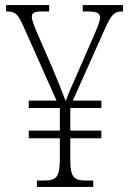

<svg xmlns="http://www.w3.org/2000/svg" viewBox="-20 -734 507 754"><path d="M125 0H346V-25H320C270 -25 256 -37 256 -108V-191H378V-221H256V-310H378V-339H266L393 -623C416 -674 428 -689 458 -689H463V-714H305V-689H321C364 -689 372 -681 373 -665C373 -649 359 -617 339 -572L277 -430C262 -397 247 -363 238 -337C226 -370 205 -421 187 -464L127 -602C115 -631 105 -654 105 -669C105 -683 115 -689 145 -689H173V-714H4V-689H8C40 -689 50 -679 71 -633L202 -339H93V-310H215V-221H93V-191H215V-105C214 -36 200 -25 150 -25H125Z"/></svg>

Font: Noto Serif Armenian Condensed ExtraLight
Style: Regular
Weight: 200
Width: 3
Designer: Monotype Design Team
Foundry: Monotype Imaging Inc.
Version: Version 2.008